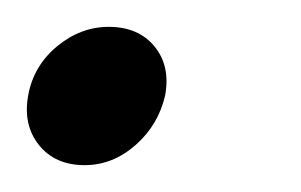

<svg xmlns="http://www.w3.org/2000/svg" viewBox="-22 -118 224 143"><path d="M101 -47Q96 -25 79 -10Q62 5 41 5Q19 5 7 -10Q-5 -25 -1 -47Q3 -69 20.5 -83.5Q38 -98 59 -98Q81 -98 93 -83.5Q105 -69 101 -47Z"/></svg>

Font: Poppins Light
Style: Italic
Weight: 300
Italic angle: -10°
Designer: Ninad Kale (Devanagari), Jonny Pinhorn (Latin)
Foundry: Indian Type Foundry
Version: Version 3.200;PS 1.000;hotconv 16.6.54;makeotf.lib2.5.65590